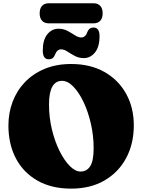

<svg xmlns="http://www.w3.org/2000/svg" viewBox="-20 -1100 844 1140"><path d="M402.5 -720Q516.5 -720 600 -672.8Q683.5 -625.5 729 -543Q774.5 -460.5 774.5 -356Q774.5 -246.5 729.2 -161.8Q684 -77 600.5 -28.5Q517 20 402.5 20Q286 20 202.5 -27.5Q119 -75 74.5 -159.2Q30 -243.5 30 -355Q30 -430 55 -496Q80 -562 128 -612.2Q176 -662.5 245.2 -691.2Q314.5 -720 402.5 -720ZM536 -220Q536 -295 519.5 -366.2Q503 -437.5 475.8 -494.8Q448.5 -552 415.2 -586Q382 -620 348.5 -620Q271 -620 271 -480Q271 -403 288.2 -331.5Q305.5 -260 333.5 -203.8Q361.5 -147.5 394.2 -114.5Q427 -81.5 458 -81.5Q495 -81.5 515.5 -113Q536 -144.5 536 -220ZM478 -755Q448 -755 424 -768Q400 -781 380.2 -794Q360.5 -807 342.5 -807Q318 -807 305.5 -773Q295.5 -748 269.5 -748Q234 -748 234 -800Q234 -863.5 261 -896.5Q288 -929.5 327 -929.5Q357.5 -929.5 381.2 -916.5Q405 -903.5 425 -890.5Q445 -877.5 462.5 -877.5Q488.5 -877.5 499.5 -912Q509.5 -936.5 535.5 -936.5Q571 -936.5 571 -885Q571 -821.5 543.8 -788.2Q516.5 -755 478 -755ZM215.5 -1020.5Q215.5 -1050 229.8 -1065.2Q244 -1080.5 268.5 -1080.5H536.5Q561 -1080.5 575.2 -1065.2Q589.5 -1050 589.5 -1021Q589.5 -992 575.2 -976.8Q561 -961.5 536.5 -961.5H268.5Q244 -961.5 229.8 -976.8Q215.5 -992 215.5 -1020.5Z"/></svg>

Font: Fraunces 9pt SuperSoft Black
Style: Regular
Weight: 900
Version: Version 1.000;[b76b70a41]